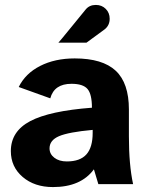

<svg xmlns="http://www.w3.org/2000/svg" viewBox="-20 -747 593 779"><path d="M369 -727Q393 -727 409 -711Q425 -695 425 -671Q425 -645 406 -629Q401 -626 331 -574H217Q218 -574 272.5 -641Q327 -708 328 -709Q343 -727 369 -727ZM181 -145Q181 -122 200.5 -107Q220 -92 251 -92Q305 -92 330.5 -120.5Q356 -149 356 -208V-220Q258 -211 219.5 -194.5Q181 -178 181 -145ZM361 -60Q308 12 195 12Q120 12 72 -29Q24 -70 24 -134Q24 -214 102.5 -255.5Q181 -297 353 -310Q353 -365 335 -386Q317 -407 270 -407Q200 -407 184 -348L56 -394Q83 -449 143 -479.5Q203 -510 283 -510Q396 -510 449.5 -460Q503 -410 503 -303V-194Q503 -78 520 0H379Z"/></svg>

Font: Atkinson Hyperlegible Pro
Style: Bold
Weight: 700
Designer: Elliott Scott, Megan Eiswerth, Linus Boman, Theodore Petrosky, Jacob Perez
Foundry: Braille Institute
Version: Version 1.5.1